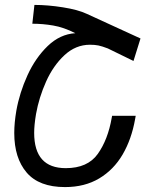

<svg xmlns="http://www.w3.org/2000/svg" viewBox="-20 -751 640 781"><path d="M38 -210Q38 -251.5 46.5 -301Q59.5 -374 91.8 -444.8Q124 -515.5 174 -563.8Q224 -612 286.5 -616Q239 -640 196.5 -647.2Q154 -654.5 111.5 -654.5L120 -731Q174.5 -731 236 -721.2Q297.5 -711.5 333.5 -694.5L551.5 -594.5L523 -503L418.5 -554Q395 -563 380.5 -566Q366 -569 346 -569Q288 -569 242.2 -526.5Q196.5 -484 167.5 -419.2Q138.5 -354.5 126.5 -287Q119 -242 119 -210.5Q119 -67 247.5 -67Q336.5 -67 377.8 -125Q419 -183 434.5 -272L436 -280H532L529.5 -266Q515 -184.5 478.8 -122.5Q442.5 -60.5 383.5 -25.2Q324.5 10 244.5 10Q139 10 88.5 -49Q38 -108 38 -210Z"/></svg>

Font: JuliaMono
Style: Italic
Weight: 400
Italic angle: -9°
Monospace: yes
Designer: cormullion
Foundry: corm
Version: Version 0.057; ttfautohint (v1.8.4)